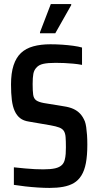

<svg xmlns="http://www.w3.org/2000/svg" viewBox="-20 -913 483 941"><path d="M223 8Q197 8 165.5 6Q134 4 103.5 0.5Q73 -3 48 -7V-93Q77 -90 102.5 -87.5Q128 -85 151 -84Q174 -83 192 -83Q228 -83 250 -88Q272 -93 284 -105Q293 -114 297 -128.5Q301 -143 302 -159.5Q303 -176 303 -191Q303 -222 301.5 -241Q300 -260 293 -271Q286 -282 270.5 -288Q255 -294 227 -299L122 -317Q95 -321 78.5 -334Q62 -347 52 -369Q42 -391 38 -423Q34 -455 34 -499Q34 -555 46.5 -593Q59 -631 83 -653.5Q107 -676 143.5 -686Q180 -696 227 -696Q256 -696 285 -694Q314 -692 339.5 -688.5Q365 -685 382 -680V-595Q361 -599 339 -601Q317 -603 296 -604Q275 -605 253 -605Q214 -605 192 -600Q170 -595 159 -582Q147 -570 143.5 -551.5Q140 -533 140 -501Q140 -468 142.5 -449.5Q145 -431 156.5 -422Q168 -413 195 -408L293 -392Q320 -388 339 -379.5Q358 -371 372 -356.5Q386 -342 396 -318Q400 -307 402.5 -290Q405 -273 406.5 -251.5Q408 -230 408 -204Q408 -151 401 -114Q394 -77 379 -53Q364 -29 342 -16Q320 -3 290 2.5Q260 8 223 8ZM176 -750V-755L229 -893H329V-888L251 -750Z"/></svg>

Font: Saira Condensed SemiBold
Style: Regular
Weight: 600
Width: 3
Designer: Hector Gatti with collaboration of the Omnibus-Type team
Foundry: Omnibus-Type
Version: Version 1.100